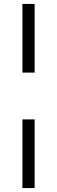

<svg xmlns="http://www.w3.org/2000/svg" viewBox="-20 -835 290 976"><path d="M94 121V-228H156V121ZM94 -466V-815H156V-466Z"/></svg>

Font: Trueno
Style: Lt
Weight: 300
Designer: Julieta Ulanovsky
Foundry: Julieta Ulanovsky
Version: Version 3.001b